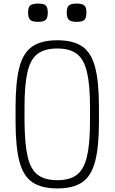

<svg xmlns="http://www.w3.org/2000/svg" viewBox="-20 -1039 640 1073"><path d="M300 14Q212 14 161 -20.5Q110 -55 88.5 -136.5Q67 -218 67 -360V-440Q67 -582 88.5 -663.5Q110 -745 161 -779.5Q212 -814 300 -814Q389 -814 439.5 -779.5Q490 -745 511.5 -663.5Q533 -582 533 -440V-360Q533 -218 511.5 -136.5Q490 -55 439.5 -20.5Q389 14 300 14ZM300 -32Q370 -32 409.5 -62Q449 -92 466 -164Q483 -236 483 -360V-440Q483 -565 466 -636.5Q449 -708 409.5 -738Q370 -768 300 -768Q230 -768 190 -738Q150 -708 133.5 -636.5Q117 -565 117 -440V-360Q118 -236 134.5 -164Q151 -92 191 -62Q231 -32 300 -32ZM408 -917Q377 -917 365 -928Q353 -939 353 -969Q353 -998 365 -1008.5Q377 -1019 408 -1019Q440 -1019 451.5 -1008.5Q463 -998 463 -969Q463 -939 451.5 -928Q440 -917 408 -917ZM192 -917Q161 -917 149 -928Q137 -939 137 -969Q137 -998 149 -1008.5Q161 -1019 192 -1019Q224 -1019 235.5 -1008.5Q247 -998 247 -969Q247 -939 235.5 -928Q224 -917 192 -917Z"/></svg>

Font: Victor Mono Thin Thin
Style: Regular
Weight: 250
Monospace: yes
Version: Version 1.561;gftools[0.9.30]